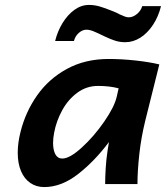

<svg xmlns="http://www.w3.org/2000/svg" viewBox="-20 -740 667 772"><path d="M412.1 -131.3 418 -168.9Q361.3 -92.8 294.2 -40.3Q227.1 12.2 157.7 12.2Q126 12.2 101.8 -4.4Q77.6 -21 64.5 -52Q51.3 -83 51.3 -126Q51.3 -165 62.5 -209.5Q82.5 -290 129.2 -356.4Q175.8 -422.9 249 -462.9Q322.3 -502.9 416.5 -502.9Q468.8 -502.9 524.7 -496.8Q580.6 -490.7 620.6 -481L564.5 -256.3Q547.4 -187 540 -118.9Q532.7 -50.8 532.7 0H402.8Q402.8 -27.3 405 -63.2Q407.2 -99.1 412.1 -131.3ZM374 -394.5Q327.6 -394.5 290.5 -366.9Q253.4 -339.4 230 -296.4Q206.5 -253.4 197.8 -207Q193.4 -185.1 193.4 -165.5Q193.4 -136.7 202.6 -119.6Q211.9 -102.5 230.5 -102.5Q260.3 -102.5 308.8 -146.7Q357.4 -190.9 398.7 -250.5Q439.9 -310.1 449.2 -350.6L457 -384.8Q420.9 -394.5 374 -394.5ZM337.9 -720.2Q359.4 -720.2 380.6 -714.1Q401.9 -708 434.1 -694.8Q446.3 -690.4 460.4 -682.6Q474.6 -676.3 482.4 -673.3Q490.2 -670.4 498 -670.4Q514.6 -670.4 530.8 -683.8Q546.9 -697.3 551.8 -715.3H627.4Q617.2 -673.8 595.7 -640.9Q574.2 -607.9 545.2 -589.1Q516.1 -570.3 483.4 -570.3Q462.4 -570.3 443.6 -576.2Q424.8 -582 399.4 -594.2Q370.6 -608.4 355.2 -614.5Q339.8 -620.6 327.6 -620.6Q311.5 -620.6 296.9 -607.7Q282.2 -594.7 277.3 -575.2H201.7Q211.4 -614.7 231.7 -647.7Q252 -680.7 279.3 -700.4Q306.6 -720.2 337.9 -720.2Z"/></svg>

Font: Lesson One
Style: Bold Italic
Weight: 700
Italic angle: -14°
Designer: But Ko, Victor Gaultney, Annie Olsen, Julie Remington, Don Collingsworth, Eric Hays, Becca Hirsbrunner
Version: Version 1.100